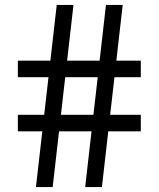

<svg xmlns="http://www.w3.org/2000/svg" viewBox="-20 -760 644 780"><path d="M326 0 410.5 -740H478.5L394 0ZM52.5 -226.5V-293.5H552V-226.5ZM126 0 210.5 -740H278.5L194 0ZM52.5 -446.5V-513.5H552V-446.5Z"/></svg>

Font: Encode Sans SC SemiExpanded
Style: Regular
Weight: 400
Width: 6
Designer: Multiple Designers
Foundry: Impallari Type
Version: Version 3.002